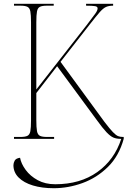

<svg xmlns="http://www.w3.org/2000/svg" viewBox="-20 -734 674 1015"><path d="M54 0V-10H88Q113 -10 125 -16Q137 -22 140.5 -40.5Q144 -59 144 -98V-616Q144 -655 140.5 -673.5Q137 -692 125 -698Q113 -704 88 -704H54V-714H264V-704H228Q203 -704 191 -698Q179 -692 175.5 -673.5Q172 -655 172 -616V-261L438 -601Q473 -647 484.5 -663Q496 -679 496 -690Q496 -699 482.5 -701.5Q469 -704 435 -704V-714H578V-704Q555 -704 540 -697Q525 -690 507 -669.5Q489 -649 457 -608L300 -407L532 -90Q561 -52 577 -35.5Q593 -19 604 -14.5Q615 -10 630 -10H634V0Q609 91 550.5 148.5Q492 206 416.5 233.5Q341 261 264 261Q202 261 154 246.5Q106 232 78.5 204.5Q51 177 51 139Q51 128 57.5 115.5Q64 103 86 100Q92 132 116 164.5Q140 197 179.5 218.5Q219 240 272 240Q404 240 494.5 175.5Q585 111 621 0H617Q595 0 579 -7Q563 -14 543 -35Q523 -56 492 -99L282 -384L172 -242V-99Q172 -60 175.5 -41Q179 -22 191 -16Q203 -10 228 -10H266V0Z"/></svg>

Font: Noto Serif Display SemiCondensed Thin
Style: Regular
Weight: 100
Width: 4
Designer: Monotype Design Team
Foundry: Monotype Imaging Inc.
Version: Version 2.009